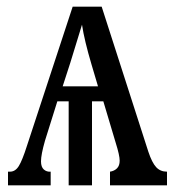

<svg xmlns="http://www.w3.org/2000/svg" viewBox="-20 -556 526 576"><path d="M4 -41H10Q26 -41 36.5 -58Q47 -75 61 -119L198 -536H285L425 -101Q436 -68 448.5 -54.5Q461 -41 481 -41V0H310V-41Q323 -43 331 -51Q339 -59 339 -74Q339 -90 327 -128L290 -252H256V0H186V-252H152L115 -134Q103 -92 103 -72Q103 -55 111.5 -47.5Q120 -40 132 -41V0H4ZM274 -297 255 -361Q233 -435 226 -482L191 -368L168 -297Z"/></svg>

Font: Noto Serif Cond
Style: Regular
Weight: 400
Width: 3
Designer: Monotype Design Team
Foundry: Monotype Imaging Inc.
Version: Version 1.001